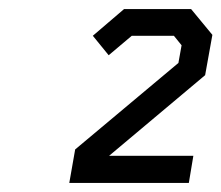

<svg xmlns="http://www.w3.org/2000/svg" viewBox="-20 -757 489 424"><path d="M133 -353 146 -427 374 -618 381 -657 364 -678H271L220 -635L185 -678L254 -737H402L449 -680L433 -591L221 -413H407L397 -353Z"/></svg>

Font: Tomorrow
Style: Italic
Weight: 400
Italic angle: -10°
Designer: Tony de Marco, Monica Rizzolli
Foundry: Just in Type
Version: Version 2.002